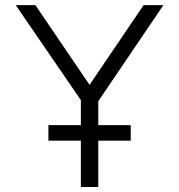

<svg xmlns="http://www.w3.org/2000/svg" viewBox="-20 -743 711 763"><path d="M301.3 0V-184.1H172.4V-245.6H301.3V-345.2L42.5 -722.7H120.6L335.9 -405.8L550.8 -722.7H629.4L370.6 -340.8V-245.6H499.5V-184.1H370.6V0Z"/></svg>

Font: Giphurs Light
Style: Regular
Weight: 300
Version: Version 0.920; ttfautohint (v1.8.4.7-5d5b)